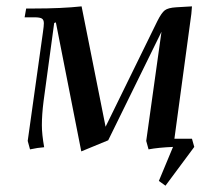

<svg xmlns="http://www.w3.org/2000/svg" viewBox="-20 -466 679 609"><path d="M58.1 -411.1 63 -439H86.9Q175.8 -439 238.8 -445.8L314.9 -64L479 -398.9Q492.2 -425.3 502.7 -433.3Q513.2 -441.4 539.1 -442.9L588.9 -445.8L586.9 -421.9L533.2 -25.9H588.9L596.2 0L504.9 123L483.9 107.9L528.8 0Q481.4 2 451.2 7.8L443.8 -19L492.2 -365.2L323.2 -21L237.8 14.2L157.2 -395L151.9 -393.1L118.2 -145Q112.8 -102.5 112.8 -68.8Q112.8 -40 120.1 1Q100.1 2.4 75.2 7.8L67.9 -19L116.2 -363.8Q119.1 -383.8 119.1 -392.1Q119.1 -403.3 112.8 -407.2Q106.4 -411.1 88.9 -411.1Z"/></svg>

Font: Dihjauti
Style: Bold Italic
Weight: 700
Italic angle: -9°
Designer: T. Christopher White
Version: Version 3.0.0